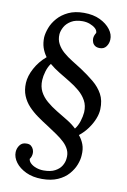

<svg xmlns="http://www.w3.org/2000/svg" viewBox="-105 -821 735 1110"><g transform="rotate(10 262.5 -266.0)"><path d="M222 228Q168 228 128 209Q88 190 66.5 161Q45 132 46 101Q47 78 60.5 60Q74 42 98 42Q116 41 126 49Q136 57 140.5 68Q145 79 145 89Q145 110 133 126Q134 140 147 152Q160 164 180.5 171Q201 178 223 178Q264 178 289.5 164.5Q315 151 327.5 130.5Q340 110 342 89Q346 60 335.5 37Q325 14 305 -5Q285 -24 258.5 -42Q232 -60 203 -79Q171 -99 140 -121Q109 -143 84.5 -169Q60 -195 46.5 -228Q33 -261 35 -303Q37 -344 61.5 -389.5Q86 -435 127 -470Q109 -495 100.5 -521.5Q92 -548 93 -581Q95 -607 106.5 -637.5Q118 -668 142.5 -696Q167 -724 205 -742Q243 -760 296 -760Q351 -760 390.5 -741Q430 -722 452 -693Q474 -664 472 -633Q471 -611 458 -593Q445 -575 420 -575Q403 -575 392.5 -582Q382 -589 377.5 -600Q373 -611 373 -622Q373 -632 376.5 -641Q380 -650 385 -658Q385 -673 372 -684.5Q359 -696 339 -703.5Q319 -711 296 -711Q256 -711 230 -695.5Q204 -680 191.5 -657.5Q179 -635 177 -614Q175 -582 188.5 -557Q202 -532 225 -512Q248 -492 276.5 -474.5Q305 -457 333 -439Q377 -410 412 -381Q447 -352 467 -315.5Q487 -279 485 -227Q484 -200 472 -170Q460 -140 439 -111Q418 -82 389 -59Q407 -38 417.5 -10.5Q428 17 425 54Q424 79 412.5 109Q401 139 377 166.5Q353 194 314.5 211Q276 228 222 228ZM360 -92Q376 -112 385 -140.5Q394 -169 396 -194Q398 -233 382 -262Q366 -291 339.5 -313.5Q313 -336 280.5 -355.5Q248 -375 216 -394.5Q184 -414 158 -436Q143 -416 134.5 -387.5Q126 -359 125 -336Q123 -297 138 -268Q153 -239 180 -216Q207 -193 239 -173.5Q271 -154 303.5 -134.5Q336 -115 360 -92Z"/></g></svg>

Font: Lora Medium
Style: Italic
Weight: 500
Italic angle: -3°
Designer: Olga Karpushina, Alexei Vanyashin (Cyrillic)
Foundry: Cyreal
Version: Version 3.004